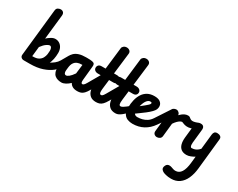

<svg xmlns="http://www.w3.org/2000/svg" viewBox="-160 -1807 3818 3075"><g transform="rotate(30 1749.0 -270.0)"><path d="M241.5 0H141.5Q110 0 90.8 -18.8Q71.5 -37.5 75 -67.5L167.5 -937.5Q171.5 -976 197.5 -990Q223.5 -1004 246.5 -1004Q278 -1004 296.8 -984Q315.5 -964 311.5 -926L262 -472.5Q294.5 -503.5 334.5 -527.2Q374.5 -551 410.5 -551Q453 -551 486.5 -529.5Q520 -508 539.5 -469.2Q559 -430.5 559 -378.5Q559 -319 547.5 -263Q536 -207 511.8 -159.2Q487.5 -111.5 449.8 -75.8Q412 -40 360.2 -20Q308.5 0 241.5 0ZM237.5 -126Q303 -126 341 -148.5Q379 -171 397.2 -205.2Q415.5 -239.5 420.8 -276.5Q426 -313.5 426 -342Q426 -374.5 414.8 -395.2Q403.5 -416 382 -416Q365 -416 326.5 -391Q288 -366 243.5 -305.5L224 -126ZM248 0Q245 0 249.5 -12.2Q254 -24.5 263.5 -40Q273 -56 286 -70.5Q299 -85 312.5 -90Q356 -106 405.5 -125Q455 -144 503.2 -168.2Q551.5 -192.5 591 -224Q630.5 -255.5 654 -296L728.5 -425.5Q731 -430 733.5 -430Q739 -430 743.8 -414Q748.5 -398 752 -373.2Q755.5 -348.5 756 -322Q756.5 -296.5 753.8 -273.5Q751 -250.5 743.5 -237.5L734 -220.5Q704 -167 641.2 -116.2Q578.5 -65.5 480.8 -32.8Q383 0 248 0Z M807 -200.5Q803.5 -167 814 -148Q824.5 -129 846 -129Q866.5 -129 898 -153.5Q929.5 -178 970.5 -237.5L990.5 -406H982.5Q930.5 -406 898 -391.8Q865.5 -377.5 847.8 -354Q830 -330.5 822.2 -303Q814.5 -275.5 812 -248.5Q809.5 -221.5 807 -200.5ZM1126 0Q1071 0 1037.2 -19.5Q1003.5 -39 987.5 -71.5Q952 -37 911.5 -15.2Q871 6.5 837 6.5Q804 6.5 771.5 -2.2Q739 -11 713.5 -32.2Q688 -53.5 675.2 -91Q662.5 -128.5 669 -186Q676 -251 687 -306.2Q698 -361.5 718 -405Q738 -448.5 771 -478.8Q804 -509 854.5 -525Q905 -541 977.5 -541H1006Q1063.5 -541 1094.5 -535.2Q1125.5 -529.5 1136.5 -513.5Q1147.5 -497.5 1144 -466L1119 -212.5Q1115.5 -176.5 1119.2 -161Q1123 -145.5 1130.2 -141.8Q1137.5 -138 1143 -138ZM1143 -138Q1151.5 -138 1165.8 -147.8Q1180 -157.5 1203 -197.5L1378 -500.5Q1387 -516 1398.5 -516Q1415.5 -516.5 1430.8 -487.8Q1446 -459 1448 -423.5Q1449 -406.5 1446.2 -390.2Q1443.5 -374 1435.5 -360L1302 -125Q1273 -74 1246.8 -47Q1220.5 -20 1191.8 -10Q1163 0 1126 0Q1098.5 0 1084 -20Q1069.5 -40 1069.5 -64.5Q1069.5 -91.5 1087.5 -114.8Q1105.5 -138 1143 -138Z M1468.5 -1004.5Q1501 -1004.5 1523.8 -984.5Q1546.5 -964.5 1542.5 -930L1461 -243.5Q1456.5 -203 1458 -179.8Q1459.5 -156.5 1467.2 -146.5Q1475 -136.5 1488.5 -136.5L1471.5 1.5Q1404 1.5 1365.2 -31.2Q1326.5 -64 1312.8 -119Q1299 -174 1306.5 -239.5L1388 -944.5Q1390.5 -968 1413 -986.2Q1435.5 -1004.5 1468.5 -1004.5ZM1488.5 -136.5Q1497 -136.5 1511.2 -146.2Q1525.5 -156 1548.5 -196L1723.5 -499Q1732.5 -514.5 1744 -514.5Q1761 -515 1776.2 -486.2Q1791.5 -457.5 1793.5 -422Q1794.5 -405 1791.8 -388.8Q1789 -372.5 1781 -358.5L1647.5 -123.5Q1618.5 -72.5 1592.2 -45.5Q1566 -18.5 1537.2 -8.5Q1508.5 1.5 1471.5 1.5Q1444 1.5 1429.5 -18.5Q1415 -38.5 1415 -63Q1415 -90 1433 -113.2Q1451 -136.5 1488.5 -136.5ZM1275.5 -410Q1239 -410 1217 -428.2Q1195 -446.5 1195 -475Q1195 -503 1213 -522Q1231 -541 1268 -541H1551Q1588 -541 1610.5 -522Q1633 -503 1633 -475Q1633 -446.5 1614.5 -428.2Q1596 -410 1559 -410Z M1830.5 -1004.5Q1863 -1004.5 1885.8 -984.5Q1908.5 -964.5 1904.5 -930L1823 -243.5Q1816 -183 1822.8 -159.8Q1829.5 -136.5 1849 -136.5L1832 1.5Q1765 1.5 1726.5 -31.2Q1688 -64 1674.5 -119Q1661 -174 1668.5 -239.5L1750 -944.5Q1752.5 -968 1775 -986.2Q1797.5 -1004.5 1830.5 -1004.5ZM1996 -92Q1970 -69 1944.5 -47.5Q1919 -26 1891.5 -12.2Q1864 1.5 1832 1.5Q1808 1.5 1796 -16.8Q1784 -35 1784 -58Q1783.5 -86 1800 -111.2Q1816.5 -136.5 1849 -136.5Q1866 -136.5 1890.8 -151Q1915.5 -165.5 1942.2 -187Q1969 -208.5 1992.5 -229.5Q1998 -234 2003 -234Q2015.5 -234 2023.2 -212Q2031 -190 2028.5 -161.5Q2026.5 -143 2019 -124.5Q2011.5 -106 1996 -92ZM1637.5 -410Q1601 -410 1579 -428.2Q1557 -446.5 1557 -475Q1557 -503 1575 -522Q1593 -541 1630 -541H1913Q1950 -541 1972.5 -522Q1995 -503 1995 -475Q1995 -446.5 1976.5 -428.2Q1958 -410 1921 -410Z M2169.5 -121.5Q2187 -121.5 2196.5 -102Q2206 -82.5 2205.5 -58.5Q2205.5 -33.5 2193 -11.8Q2180.5 10 2152.5 10Q2105 10 2061.8 -6.2Q2018.5 -22.5 1991.5 -64Q1964.5 -105.5 1965 -181Q1966 -256 1981.8 -323Q1997.5 -390 2030.8 -441.5Q2064 -493 2116.8 -522.2Q2169.5 -551.5 2244.5 -551Q2310 -550.5 2345 -526.2Q2380 -502 2388 -465Q2396 -428 2379.5 -387.5Q2370 -364.5 2338 -331.2Q2306 -298 2254.5 -258Q2216.5 -229 2173.5 -198Q2130.5 -167 2087.5 -135.5L2082.5 -266.5Q2108.5 -286 2134.8 -308Q2161 -330 2183.5 -347Q2216 -372 2233.2 -390Q2250.5 -408 2253 -417.5Q2255 -425.5 2254 -431Q2253 -436.5 2246.2 -439.8Q2239.5 -443 2225 -443Q2210.5 -443 2195.2 -434.5Q2180 -426 2165.2 -408.2Q2150.5 -390.5 2137.5 -361.8Q2124.5 -333 2114.5 -292.8Q2104.5 -252.5 2099 -199.5Q2095.5 -166.5 2114.2 -144Q2133 -121.5 2169.5 -121.5ZM2169.5 -121.5Q2212.5 -121.5 2256.8 -132.5Q2301 -143.5 2340.8 -169.8Q2380.5 -196 2410.5 -241.5L2584.5 -506.5Q2589 -513 2595.5 -513Q2609 -513 2625.5 -490.2Q2642 -467.5 2647 -436Q2650 -417.5 2647 -397.5Q2644 -377.5 2631.5 -359.5L2506 -178Q2442.5 -86 2353.5 -38Q2264.5 10 2152.5 10Q2129 10 2116.8 -8.5Q2104.5 -27 2104.5 -50Q2104.5 -76 2120.5 -98.8Q2136.5 -121.5 2169.5 -121.5Z M2600 0Q2570 0 2549 -19.5Q2528 -39 2531.5 -74L2574 -477.5Q2577.5 -508.5 2602 -524.8Q2626.5 -541 2652 -541Q2678.5 -541 2699.2 -521.8Q2720 -502.5 2720 -479.5V-475Q2737.5 -492.5 2759.2 -510Q2781 -527.5 2807.2 -539.2Q2833.5 -551 2864 -551Q2881 -551 2884.8 -533.5Q2888.5 -516 2883.5 -493.5Q2877.5 -465.5 2862.5 -440Q2847.5 -414.5 2831.5 -414.5Q2816.5 -414.5 2795.8 -402.8Q2775 -391 2751.5 -367.2Q2728 -343.5 2704 -307.5L2678.5 -63.5Q2675 -32.5 2651.2 -16.2Q2627.5 0 2600 0ZM2864 -551Q2883.5 -551 2895 -543.2Q2906.5 -535.5 2917.5 -526.2Q2928.5 -517 2944.8 -511.8Q2961 -506.5 2989.5 -510.5Q3018 -514.5 3065.5 -534Q3076 -538 3083 -538Q3103.5 -538.5 3108.5 -517Q3113.5 -495.5 3102 -470Q3095 -453.5 3081 -438.5Q3067 -423.5 3046 -413.5Q2999 -391.5 2961.5 -388.2Q2924 -385 2896.8 -391.8Q2869.5 -398.5 2853 -406.5Q2836.5 -414.5 2831.5 -414.5Q2826 -414.5 2822.2 -422.2Q2818.5 -430 2816.5 -442Q2813.5 -463 2817.5 -490.8Q2821.5 -518.5 2835 -535.5Q2846.5 -551 2864 -551Z M3151 10Q3091 10 3053.8 -17.5Q3016.5 -45 3002 -97Q2987.5 -149 2995 -222.5L3022.5 -482.5Q3024.5 -499 3043.5 -520Q3062.5 -541 3104.5 -541Q3141.5 -541 3157 -519.2Q3172.5 -497.5 3169.5 -469.5L3142 -210.5Q3140 -191 3141.8 -171.8Q3143.5 -152.5 3150.2 -139.5Q3157 -126.5 3169.5 -126.5Q3184.5 -126.5 3207.2 -130.5Q3230 -134.5 3257 -149.2Q3284 -164 3311.5 -195.5L3341 -473.5Q3344.5 -506.5 3360.5 -523.8Q3376.5 -541 3408.5 -541Q3444 -541 3468 -523.5Q3492 -506 3488 -471L3428.5 100Q3417 210 3380 291.5Q3343 373 3280.2 418Q3217.5 463 3129 463Q3073.5 463 3029.2 451.5Q2985 440 2969 429Q2957 421 2945.8 409.2Q2934.5 397.5 2931.5 379.8Q2928.5 362 2939.5 337Q2950.5 309.5 2969 299.8Q2987.5 290 3007.8 291.2Q3028 292.5 3043.5 298Q3063 304.5 3083 311.5Q3103 318.5 3125 318.5Q3159.5 318.5 3186.2 303.2Q3213 288 3232.2 257.8Q3251.5 227.5 3264 183Q3276.5 138.5 3282.5 80.5L3295 -39.5Q3265 -21.5 3226.5 -5.8Q3188 10 3151 10Z"/></g></svg>

Font: Edu NSW ACT Cursive
Style: Regular
Weight: 400
Designer: Tina and Corey Anderson, Eben Sorkin, Mirko Velimirovic
Foundry: Sorkin Type Co.
Version: Version 2.000